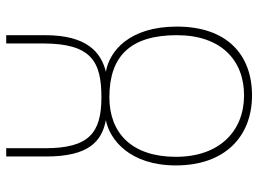

<svg xmlns="http://www.w3.org/2000/svg" viewBox="-124 -676 812 603"><g transform="rotate(-90 281.5 -374.0)"><path d="M284 12C412 12 500 -67 500 -224C500 -373 423 -436 358 -447C419 -462 473 -506 473 -638V-760H447V-645C447 -493 391 -461 278 -461C166 -461 118 -500 118 -638V-760H92V-635C92 -501 139 -460 206 -447C145 -435 64 -372 64 -227C64 -74 154 12 284 12ZM284 -13C173 -13 91 -89 91 -227C91 -366 166 -436 278 -436C408 -436 473 -369 473 -224C473 -86 395 -13 284 -13Z"/></g></svg>

Font: Noto Sans Mono SemiCondensed Thin
Style: Regular
Weight: 100
Width: 4
Designer: Monotype Design Team
Foundry: Monotype Imaging Inc.
Version: Version 2.014